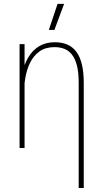

<svg xmlns="http://www.w3.org/2000/svg" viewBox="-20 -753 524 977"><path d="M105 -415.5V0H79.6V-528.3H105ZM101.6 -269.5 81.5 -270Q81.5 -328.6 92.3 -377.7Q103 -426.8 124.8 -462.6Q146.5 -498.5 179.9 -518.3Q213.4 -538.1 259.3 -538.1Q295.4 -538.1 322.8 -526.1Q350.1 -514.2 368.7 -489.3Q387.2 -464.4 396.7 -425Q406.2 -385.7 406.2 -330.6V203.6H380.4V-331.5Q380.4 -385.3 371.1 -420.7Q361.8 -456.1 345.2 -476.3Q328.6 -496.6 306.2 -504.9Q283.7 -513.2 257.8 -513.2Q211.4 -513.2 181.2 -491.5Q150.9 -469.7 133.3 -434.1Q115.7 -398.4 108.6 -355.5Q101.6 -312.5 101.6 -269.5ZM228.5 -600.6 272.9 -733.4H306.2L256.8 -600.6Z"/></svg>

Font: Roboto Condensed Thin
Style: Regular
Weight: 250
Width: 3
Designer: Christian Robertson
Foundry: Google
Version: Version 3.009; 2024